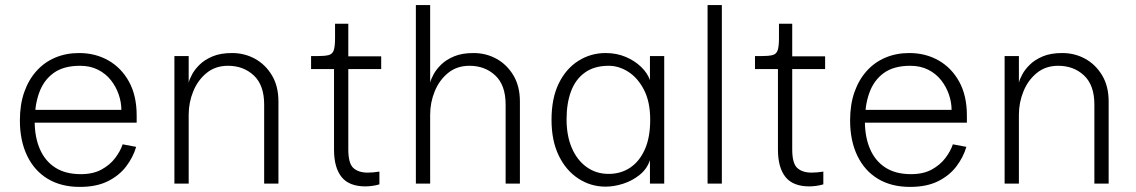

<svg xmlns="http://www.w3.org/2000/svg" viewBox="-20 -720 4456 753"><path d="M293 13Q220 13 167.5 -18.5Q115 -50 86.5 -109Q58 -168 58 -248Q58 -310 75 -358.5Q92 -407 123 -441.5Q154 -476 196.5 -494Q239 -512 290 -512Q354 -512 405 -483Q456 -454 486 -399.5Q516 -345 516 -267V-239H105V-289H456Q456 -319 445.5 -349.5Q435 -380 415 -405.5Q395 -431 364.5 -446.5Q334 -462 294 -462Q229 -462 190 -433.5Q151 -405 133.5 -356Q116 -307 116 -245Q116 -182 136.5 -135Q157 -88 197 -62.5Q237 -37 297 -37Q345 -37 378 -55Q411 -73 431.5 -100Q452 -127 461 -154L514 -144Q502 -103 474.5 -67Q447 -31 402.5 -9Q358 13 293 13Z M664 0V-500H720V-396Q723 -409 733.5 -428.5Q744 -448 763.5 -467Q783 -486 814 -499Q845 -512 890 -512Q939 -512 980 -489.5Q1021 -467 1046.5 -424.5Q1072 -382 1072 -322V0H1016V-310Q1016 -386 975.5 -424Q935 -462 874 -462Q825 -462 790.5 -434Q756 -406 738 -362Q720 -318 720 -270V0Z M1413 11Q1349 11 1319.5 -26Q1290 -63 1290 -133V-449H1200V-500H1223Q1254 -500 1269 -504Q1284 -508 1289 -523Q1294 -538 1294 -570V-627H1346V-499H1475V-449H1346V-134Q1346 -79 1366 -61Q1386 -43 1422 -43Q1432 -43 1444 -44Q1456 -45 1468 -47V3Q1455 7 1440 9Q1425 11 1413 11Z M1611 0V-700H1667V-396Q1670 -409 1680.5 -428.5Q1691 -448 1710.5 -467Q1730 -486 1761 -499Q1792 -512 1837 -512Q1886 -512 1927 -489.5Q1968 -467 1993.5 -424.5Q2019 -382 2019 -322V0H1963V-310Q1963 -386 1922.5 -424Q1882 -462 1821 -462Q1772 -462 1737.5 -434Q1703 -406 1685 -362Q1667 -318 1667 -270V0Z M2355 12Q2297 12 2248.5 -19.5Q2200 -51 2171.5 -109.5Q2143 -168 2143 -250Q2143 -335 2171.5 -393Q2200 -451 2248.5 -481.5Q2297 -512 2355 -512Q2398 -512 2433.5 -497Q2469 -482 2494 -458Q2519 -434 2529 -406V-500H2585V0H2529V-92Q2518 -58 2489 -34.5Q2460 -11 2424 0.5Q2388 12 2355 12ZM2367 -38Q2415 -38 2451.5 -62.5Q2488 -87 2509 -134Q2530 -181 2530 -250Q2530 -321 2505.5 -368Q2481 -415 2444 -438.5Q2407 -462 2367 -462Q2311 -462 2274 -435.5Q2237 -409 2219.5 -362Q2202 -315 2202 -252Q2202 -188 2222.5 -140Q2243 -92 2280.5 -65Q2318 -38 2367 -38Z M2755 0V-700H2811V0Z M3154 11Q3090 11 3060.5 -26Q3031 -63 3031 -133V-449H2941V-500H2964Q2995 -500 3010 -504Q3025 -508 3030 -523Q3035 -538 3035 -570V-627H3087V-499H3216V-449H3087V-134Q3087 -79 3107 -61Q3127 -43 3163 -43Q3173 -43 3185 -44Q3197 -45 3209 -47V3Q3196 7 3181 9Q3166 11 3154 11Z M3549 13Q3476 13 3423.5 -18.5Q3371 -50 3342.5 -109Q3314 -168 3314 -248Q3314 -310 3331 -358.5Q3348 -407 3379 -441.5Q3410 -476 3452.5 -494Q3495 -512 3546 -512Q3610 -512 3661 -483Q3712 -454 3742 -399.5Q3772 -345 3772 -267V-239H3361V-289H3712Q3712 -319 3701.5 -349.5Q3691 -380 3671 -405.5Q3651 -431 3620.5 -446.5Q3590 -462 3550 -462Q3485 -462 3446 -433.5Q3407 -405 3389.5 -356Q3372 -307 3372 -245Q3372 -182 3392.5 -135Q3413 -88 3453 -62.5Q3493 -37 3553 -37Q3601 -37 3634 -55Q3667 -73 3687.5 -100Q3708 -127 3717 -154L3770 -144Q3758 -103 3730.5 -67Q3703 -31 3658.5 -9Q3614 13 3549 13Z M3920 0V-500H3976V-396Q3979 -409 3989.5 -428.5Q4000 -448 4019.5 -467Q4039 -486 4070 -499Q4101 -512 4146 -512Q4195 -512 4236 -489.5Q4277 -467 4302.5 -424.5Q4328 -382 4328 -322V0H4272V-310Q4272 -386 4231.5 -424Q4191 -462 4130 -462Q4081 -462 4046.5 -434Q4012 -406 3994 -362Q3976 -318 3976 -270V0Z"/></svg>

Font: Inclusive Sans Light
Style: Regular
Weight: 300
Designer: Olivia King
Foundry: Olivia King
Version: Version 2.004